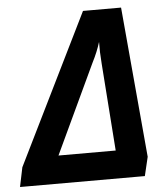

<svg xmlns="http://www.w3.org/2000/svg" viewBox="-78 -763 707 809"><g transform="rotate(-5 276.0 -358.0)"><path d="M-9 -82 303 -716H464L521 -80L502 0H-26ZM389 -118 362 -488Q358 -538 359 -580Q347 -540 324 -495L147 -118Z"/></g></svg>

Font: Noto Sans Display
Style: Bold Italic
Weight: 700
Italic angle: -12°
Designer: Monotype Design team
Foundry: Monotype Imaging Inc.
Version: Version 1.000